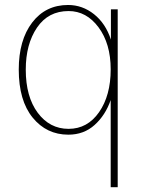

<svg xmlns="http://www.w3.org/2000/svg" viewBox="-20 -526 592 775"><path d="M84 -245.1Q84 -135.7 132.3 -70.8Q180.7 -5.9 256.8 -5.9Q333 -5.9 379.9 -73.2Q426.8 -140.6 426.8 -246.1Q426.8 -349.6 377.9 -415.5Q329.1 -481.4 256.8 -481.4Q174.8 -481.4 129.4 -414.6Q84 -347.7 84 -245.1ZM55.7 -245.1Q55.7 -364.3 109.9 -435.1Q164.1 -505.9 254.9 -505.9Q312.5 -505.9 359.4 -468.8Q406.2 -431.6 427.7 -366.2V-488.3H455.1V229.5H426.8V-122.1Q405.3 -60.5 361.8 -21.5Q318.4 17.6 255.9 17.6Q168 17.6 111.8 -51.3Q55.7 -120.1 55.7 -245.1Z"/></svg>

Font: Gothic A1 Thin
Style: Regular
Weight: 250
Designer: HanYang I&C Co.,Ltd.
Foundry: HanYang I&C Co.,Ltd.
Version: Version 2.50